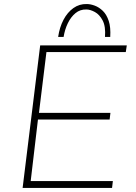

<svg xmlns="http://www.w3.org/2000/svg" viewBox="-20 -931 675 951"><path d="M179 -706H608L603 -673H210L173 -372H527L523 -339H168L132 -34H539L535 0H92ZM410 -911Q428 -911 449.5 -903Q471 -895 489.5 -877Q508 -859 518.5 -827.5Q529 -796 526 -748H500Q504 -800 488.5 -829.5Q473 -859 450 -871.5Q427 -884 408 -884Q377 -885 354 -866Q331 -847 316 -816Q301 -785 295 -748H268Q275 -796 294.5 -833Q314 -870 343.5 -891Q373 -912 410 -911Z"/></svg>

Font: Josefin Sans Thin ExtraLight
Style: Italic
Weight: 250
Italic angle: -7°
Version: Version 2.000